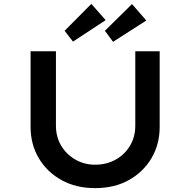

<svg xmlns="http://www.w3.org/2000/svg" viewBox="-20 -966 984 992"><path d="M471 6Q373 6 298 -35.5Q223 -77 180.5 -148.5Q138 -220 138 -311V-701H269V-317Q269 -259 296 -213.5Q323 -168 369.5 -141.5Q416 -115 471 -115Q531 -115 578 -141.5Q625 -168 652 -213.5Q679 -259 679 -317V-701H805V-311Q805 -220 762.5 -148.5Q720 -77 645.5 -35.5Q571 6 471 6ZM357 -751 314 -807 452 -946 526 -862ZM564 -750 522 -807 662 -945 736 -860Z"/></svg>

Font: Lexend Mega Medium
Style: Regular
Weight: 500
Version: Version 1.007